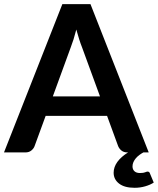

<svg xmlns="http://www.w3.org/2000/svg" viewBox="-26 -743 770 936"><path d="M461.5 -273 373.5 -513.5Q367 -529.5 360 -551.5Q353 -573.5 346 -599Q339.5 -573.5 332.5 -551.2Q325.5 -529 319 -512.5L231.5 -273ZM723.5 147Q707 158 682.2 165.2Q657.5 172.5 630 172.5Q581 172.5 554.5 152Q528 131.5 528 99Q528 71.5 546.2 46.2Q564.5 21 598.5 0H595Q577.5 0 566.5 -8.8Q555.5 -17.5 550 -30.5L496 -178H196.5L142.5 -30.5Q138.5 -19 127 -9.5Q115.5 0 98.5 0H-6.5L278 -723H415L699 0H673Q663 5.5 653.5 12.5Q644 19.5 636.5 28.2Q629 37 624.5 47Q620 57 620 68Q620 83 629.5 91.8Q639 100.5 656 100.5Q665.5 100.5 671.5 99.5Q677.5 98.5 681.2 97Q685 95.5 687.8 94.5Q690.5 93.5 693 93.5Q702 93.5 704.5 101.5Z"/></svg>

Font: Lato 2
Style: Bold
Weight: 700
Designer: Lukasz Dziedzic with Adam Twardoch and Botio Nikoltchev
Foundry: tyPoland Lukasz Dziedzic
Version: Version 2.015; 2015-08-06; http://www.latofonts.com/